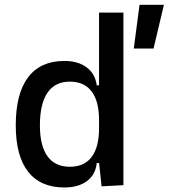

<svg xmlns="http://www.w3.org/2000/svg" viewBox="-20 -786 716 815"><path d="M547.9 -580.1 572.3 -765.6H675.8L631.8 -580.1ZM253.4 9.8Q151.9 9.8 99.4 -57.1Q46.9 -124 46.9 -253.9Q46.9 -388.7 99.4 -458Q151.9 -527.3 253.4 -527.3Q311.5 -527.3 347.9 -500Q384.3 -472.7 390.6 -423.8H430.7L400.4 -276.4Q400.4 -356.4 368.9 -397.9Q337.4 -439.5 276.4 -439.5Q213.9 -439.5 181.6 -392.6Q149.4 -345.7 149.4 -253.9Q149.4 -167 181.6 -122.6Q213.9 -78.1 276.4 -78.1Q337.4 -78.1 368.9 -119.6Q400.4 -161.1 400.4 -241.2L435.5 -93.8H390.6Q385.7 -44.9 349.4 -17.6Q313 9.8 253.4 9.8ZM411.1 4.9 400.4 -96.7V-732.4H503.9V0Z"/></svg>

Font: Cascadia Code
Style: Regular
Weight: 400
Designer: Aaron Bell
Foundry: Saja Typeworks
Version: Version 2404.023